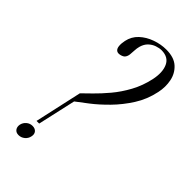

<svg xmlns="http://www.w3.org/2000/svg" viewBox="-224 -763 823 823"><g transform="rotate(45 188.0 -351.0)"><path d="M136.6 -549.2Q151.4 -552.6 157.2 -560.9Q163 -569.2 164.2 -580.8Q165.5 -592.4 166 -605.8Q166.5 -619.1 170 -632Q176 -652.9 189 -665.2Q202 -677.6 218.2 -683.1Q234.5 -688.6 248.1 -688.6Q289.4 -688.2 304.1 -656.4Q318.9 -624.5 308.2 -574.1Q297.5 -524.8 274.6 -482.7Q251.6 -440.6 223.5 -407.2Q195.4 -373.8 170.3 -349.4Q145.2 -325.1 130.2 -310.2L82.6 -95.2H98.6L137.4 -268.1Q157 -282.8 190.1 -308.1Q223.1 -333.4 258.8 -369.7Q294.5 -406 323.6 -451.6Q352.6 -497.1 364 -552.2Q372 -589.2 364.9 -624.2Q357.8 -659.1 332.3 -682.1Q306.9 -705 259.6 -705Q227.4 -705 194.8 -693.4Q162.1 -681.9 138.4 -659.8Q114.8 -637.8 108 -605Q104.2 -586.2 105.6 -572.4Q106.9 -558.6 114.6 -552.2Q122.2 -545.9 136.6 -549.2ZM43.4 -33.4Q40.5 -18.1 48 -7.8Q55.5 2.5 70.8 2.5Q86.6 2.5 98.9 -7.8Q111.2 -18.1 114.1 -33.4Q117.6 -48.6 109.6 -58.4Q101.6 -68.2 85.8 -68.2Q70.5 -68.2 58.7 -58.4Q46.9 -48.6 43.4 -33.4Z"/></g></svg>

Font: Emberly Black
Style: Italic
Weight: 900
Italic angle: -12°
Designer: Rajesh Rajput
Foundry: Rajesh Rajput
Version: Version 1.000